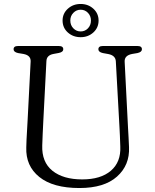

<svg xmlns="http://www.w3.org/2000/svg" viewBox="-20 -932 781 968"><path d="M582.5 -288 564 -622.5Q562.5 -652.5 526 -659.5L498.5 -664.5Q476 -669.5 476 -683.5Q476 -700 498 -700H674Q695.5 -700 695.5 -683.5Q695.5 -669.5 673 -664.5L646.5 -660Q606.5 -652.5 608.5 -620.5L625.5 -287Q627 -262.5 628.2 -239Q629.5 -215.5 630.5 -190Q634.5 -99.5 570 -41.8Q505.5 16 380.5 16Q247.5 16 178.2 -39.8Q109 -95.5 112.5 -189Q112.5 -204.5 113.8 -228.2Q115 -252 116.5 -277.2Q118 -302.5 119 -322L134.5 -622Q136 -653 98 -660L71 -664.5Q48.5 -669.5 48.5 -683.5Q48.5 -700 70.5 -700H277Q299 -700 299 -683.5Q299 -669.5 276.5 -665L249.5 -660Q215 -653.5 214 -624L198.5 -324.5Q196.5 -286.5 195.2 -256Q194 -225.5 193 -199Q190 -115 244.2 -71.2Q298.5 -27.5 394.5 -27.5Q488 -27.5 539 -71.2Q590 -115 586.5 -193Q585.5 -226 584.5 -247.5Q583.5 -269 582.5 -288ZM386.5 -744.5Q348.5 -744.5 322 -768.2Q295.5 -792 295.5 -828.5Q295.5 -864 322 -888Q348.5 -912 386.5 -912Q424.5 -912 450.8 -888Q477 -864 477 -828.5Q477 -792.5 450.8 -768.5Q424.5 -744.5 386.5 -744.5ZM386.5 -883Q365 -883 349.8 -867.2Q334.5 -851.5 334.5 -828.5Q334.5 -805 349.8 -789.2Q365 -773.5 386.5 -773.5Q408.5 -773.5 423.5 -789.2Q438.5 -805 438.5 -828.5Q438.5 -851.5 423.5 -867.2Q408.5 -883 386.5 -883Z"/></svg>

Font: Fraunces 9pt S050 Light
Style: Regular
Weight: 300
Version: Version 1.000; ttfautohint (v1.8.3)